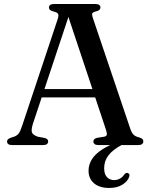

<svg xmlns="http://www.w3.org/2000/svg" viewBox="-20 -720 750 953"><path d="M574.5 -18.5 585 -1Q540.5 22.5 518.8 50.5Q497 78.5 497 115Q497 144.5 511 159.2Q525 174 546.5 174Q562 174 575.2 166.5Q588.5 159 597 146Q601 141 604.8 139.2Q608.5 137.5 613.5 138.5Q618 139.5 621.2 144.5Q624.5 149.5 621 158Q614.5 179 588.5 196Q562.5 213 522.5 213Q474 213 446.8 189.8Q419.5 166.5 419.5 127Q419.5 97.5 435.8 71.2Q452 45 486.2 22.5Q520.5 0 574.5 -18.5ZM172 -278H469.5L472.5 -236.5H167.5ZM219 -17.5Q219 -10 213.2 -5Q207.5 0 194.5 0H40Q27 0 21 -4.8Q15 -9.5 15 -17.5Q15 -23.5 18.8 -27.8Q22.5 -32 33 -36L52.5 -42.5Q66.5 -48.5 74 -59.2Q81.5 -70 90.5 -97.5L266 -624Q272 -642 268.8 -650Q265.5 -658 247.5 -662.5Q234 -666 228.5 -670.8Q223 -675.5 223 -683Q223 -691 229.2 -695.5Q235.5 -700 248 -700H454Q466.5 -700 472.5 -695.5Q478.5 -691 478.5 -683Q478.5 -675.5 473.2 -670.8Q468 -666 455 -663Q441 -659.5 438.2 -653.5Q435.5 -647.5 440 -633.5L626 -83Q632.5 -62.5 642 -52.5Q651.5 -42.5 669 -38.5Q682.5 -34.5 687 -30Q691.5 -25.5 691.5 -17.5Q691.5 -10 685.2 -5Q679 0 666.5 0H468Q455.5 0 449.5 -5Q443.5 -10 443.5 -17.5Q443.5 -24.5 448 -29Q452.5 -33.5 462.5 -36L497.5 -41.5Q510 -44.5 510.5 -52.8Q511 -61 505 -79L313.5 -654L328 -661L142.5 -103Q137 -84.5 137 -73Q137 -61.5 144.5 -54.2Q152 -47 167 -41.5L200 -35.5Q210 -33 214.5 -29Q219 -25 219 -17.5Z"/></svg>

Font: Fraunces 17pt
Style: Regular
Weight: 400
Version: Version 1.000;[b76b70a41]